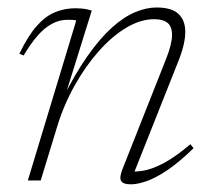

<svg xmlns="http://www.w3.org/2000/svg" viewBox="-20 -470 551 500"><path d="M41.5 -325.5 30.5 -330Q53 -377 76 -402.8Q99 -428.5 124 -438.5Q149 -448.5 176.5 -448.5Q184.5 -448.5 192.5 -447.8Q200.5 -447 207.5 -445.5Q214.5 -444 219 -442.5L145.5 -207H140Q174.5 -276.5 207.5 -323.5Q240.5 -370.5 271.5 -398.2Q302.5 -426 331.8 -438.2Q361 -450.5 387.5 -450.5Q427 -450.5 444.8 -433.8Q462.5 -417 462.5 -387Q462.5 -370.5 457.5 -350.2Q452.5 -330 443 -307L325.5 -11L314 -23.5Q331 -22 353 -25.5Q375 -29 405 -44.5Q435 -60 476 -94.5L484 -84Q447 -48 416.8 -27.5Q386.5 -7 362.5 1.5Q338.5 10 321 10Q299.5 10 295 0.5Q290.5 -9 299.5 -31L412.5 -316.5Q420.5 -336.5 424.2 -352Q428 -367.5 428 -379Q428 -401 416.2 -410.5Q404.5 -420 381.5 -420Q346 -420 308.8 -397.8Q271.5 -375.5 236.8 -336.2Q202 -297 173.8 -246.2Q145.5 -195.5 128.5 -139L86 0H52.5L178.5 -416.5Q175.5 -418 170 -418.2Q164.5 -418.5 156 -418.5Q134.5 -418.5 114.8 -407.8Q95 -397 77 -376Q59 -355 41.5 -325.5Z"/></svg>

Font: Newsreader 16pt 16pt ExtraLight
Style: Italic
Weight: 250
Italic angle: -17°
Version: Version 1.003